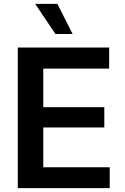

<svg xmlns="http://www.w3.org/2000/svg" viewBox="-20 -974 648 994"><path d="M72 0H548V-108H204V-314H520V-419H204V-619H545V-728H72ZM162 -954 267 -798H356L277 -954Z"/></svg>

Font: Wafeq Semi Bold
Style: Regular
Weight: 600
Designer: Rasmus Andersson & Azza Alameddine
Foundry: Google & TypeTogether
Version: Version 3.000;January 28, 2025;FontCreator 15.0.0.3014 64-bi